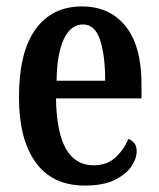

<svg xmlns="http://www.w3.org/2000/svg" viewBox="-20 -567 495 597"><path d="M244 10Q143 10 91 -62Q39 -134 39 -264Q39 -405 90.5 -476Q142 -547 235 -547Q321 -547 370.5 -485.5Q420 -424 420 -305V-261H154Q156 -154 185.5 -103.5Q215 -53 271 -53Q312 -53 338.5 -77Q365 -101 379 -135Q390 -131 397.5 -122Q405 -113 405 -97Q405 -74 388.5 -49.5Q372 -25 336.5 -7.5Q301 10 244 10ZM307 -316Q307 -396 291 -443.5Q275 -491 238 -491Q200 -491 178.5 -445.5Q157 -400 156 -316Z"/></svg>

Font: Noto Serif Ethiopic ExtraCondensed SemiBold
Style: Regular
Weight: 600
Width: 2
Designer: Monotype Design Team
Foundry: Monotype Imaging Inc.
Version: Version 2.102; ttfautohint (v1.8.4.7-5d5b)